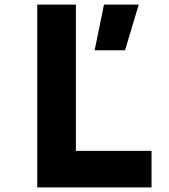

<svg xmlns="http://www.w3.org/2000/svg" viewBox="-20 -820 740 840"><path d="M143 0V-800H312V-160H643V0ZM394 -600 435 -800H587L527 -600Z"/></svg>

Font: Martian Mono
Style: Bold
Weight: 700
Designer: Roman Shamin
Foundry: Evil Martians
Version: Version 1.000